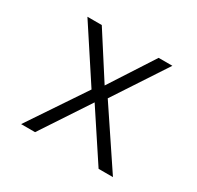

<svg xmlns="http://www.w3.org/2000/svg" viewBox="-122 -681 844 822"><g transform="rotate(30 300.0 -270.0)"><path d="M73 0H142L299 -238L456 0H527L339 -281L509 -540H441L300 -322L160 -540H89L260 -279Z"/></g></svg>

Font: CommitMonoV143 ExtLt
Style: Regular
Weight: 200
Monospace: yes
Designer: Eigil Nikolajsen
Foundry: Eigil Nikolajsen
Version: Version 1.143